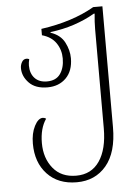

<svg xmlns="http://www.w3.org/2000/svg" viewBox="-55 -579 636 872"><g transform="rotate(-5 263.0 -143.0)"><path d="M260 250Q175 250 125.5 197Q76 144 76 58Q76 11 93 -22Q110 -55 131 -55Q138 -55 146 -50Q117 -8 117 59Q117 128 154.5 174Q192 220 260 220Q329 220 366 166Q403 112 403 16V-435Q403 -452 404 -469.5Q405 -487 407 -506H403Q360 -481 309 -464Q258 -447 200 -440V-437Q245 -422 263.5 -386Q282 -350 282 -314Q282 -256 249.5 -223.5Q217 -191 165 -191Q110 -191 81 -221Q52 -251 52 -288Q52 -303 59.5 -316Q67 -329 81 -329Q86 -329 93 -326Q89 -310 89 -297Q89 -261 109 -239.5Q129 -218 165 -218Q206 -218 225.5 -245.5Q245 -273 245 -316Q245 -355 224 -386Q203 -417 160 -429V-458Q231 -468 292 -487.5Q353 -507 403 -536H445V15Q445 130 394.5 190Q344 250 260 250Z"/></g></svg>

Font: Noto Serif Georgian SemiCondensed ExtraLight
Style: Regular
Weight: 200
Width: 4
Designer: Monotype Design Team, Akaki Razmadze
Foundry: Google LLC
Version: Version 2.003; ttfautohint (v1.8.4.7-5d5b)